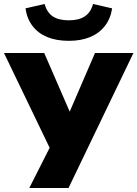

<svg xmlns="http://www.w3.org/2000/svg" viewBox="-29 -764 690 964"><path d="M118 180 240 -61V19L-9 -498H193L332 -178H310L448 -498H641L315 180ZM317 -559Q254 -559 208 -578Q162 -597 134 -634Q106 -671 99 -722L195 -744Q207 -701 236.5 -681.5Q266 -662 317 -662Q367 -662 397 -682Q427 -702 438 -744L534 -722Q526 -670 497.5 -633.5Q469 -597 423.5 -578Q378 -559 317 -559Z"/></svg>

Font: Nunito Sans 10pt SemiExpanded Black
Style: Regular
Weight: 900
Width: 6
Designer: Vernon Adams
Foundry: Vernon Adams
Version: Version 3.101;gftools[0.9.27]